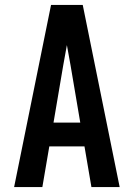

<svg xmlns="http://www.w3.org/2000/svg" viewBox="-20 -755 540 775"><path d="M37 0 186 -735H314L463 0H349L321 -164H179L151 0ZM304 -260 265 -490Q261 -511 257.5 -531.5Q254 -552 250 -573Q246 -552 242.5 -531.5Q239 -511 235 -490L196 -260Z"/></svg>

Font: Iosevka
Style: Bold
Weight: 700
Monospace: yes
Designer: Belleve Invis
Foundry: Belleve Invis
Version: Version 32.5.0; ttfautohint (v1.8.4)